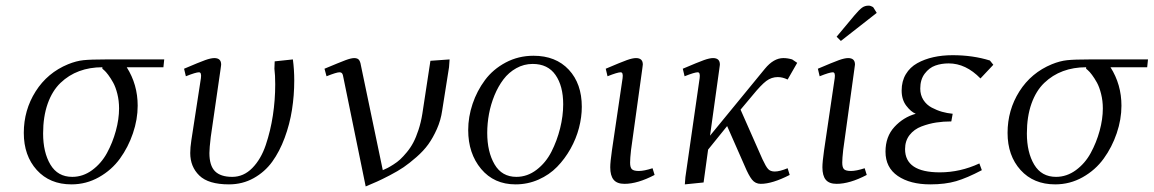

<svg xmlns="http://www.w3.org/2000/svg" viewBox="-20 -651 4116 685"><path d="M64.9 -176.8Q64.9 -258.3 107.2 -325Q149.4 -391.6 223.1 -421.9Q252 -433.6 277.8 -436.3Q303.7 -439 356.9 -439H565.9L563 -411.1H432.1Q471.2 -349.6 471.2 -273.9Q471.2 -225.1 454.3 -175.5Q437.5 -126 408 -85.2Q378.4 -44.4 333 -18.8Q287.6 6.8 234.9 6.8Q157.7 6.8 111.3 -44.4Q64.9 -95.7 64.9 -176.8ZM133.8 -174.8Q133.8 -107.4 159.9 -63.7Q186 -20 237.8 -20Q275.9 -20 308.6 -43.9Q341.3 -67.9 361.6 -105Q381.8 -142.1 393.3 -184.1Q404.8 -226.1 404.8 -264.2Q404.8 -291.5 398.7 -315.9Q392.6 -340.3 383.8 -356.2Q375 -372.1 366.2 -383.8Q357.4 -395.5 351.6 -400.4L345.2 -405.8V-411.1Q300.3 -411.1 262.7 -397.2Q225.1 -383.3 195.8 -355.2Q166.5 -327.1 150.1 -281Q133.8 -234.9 133.8 -174.8Z M636.7 -405.8Q691.4 -429.2 711.9 -436.5Q732.4 -443.8 744.6 -443.8Q769 -443.8 769 -420.9Q769 -419.4 768.6 -416.7Q768.1 -414.1 767.6 -409.4Q767.1 -404.8 766.6 -401.9L731.9 -162.1Q727.1 -122.1 727.1 -105Q727.1 -60.1 747.1 -40Q767.1 -20 808.6 -20Q849.1 -20 880.1 -51.5Q911.1 -83 928.2 -133.8Q945.3 -184.6 953.6 -239.5Q961.9 -294.4 961.9 -350.1Q961.9 -383.8 959 -405.8L960 -432.1L1024.9 -439Q1029.8 -402.8 1029.8 -363.8Q1029.8 -310.5 1021.7 -259.3Q1013.7 -208 995.6 -159.2Q977.5 -110.4 951.2 -74Q924.8 -37.6 885 -15.4Q845.2 6.8 796.9 6.8Q723.6 6.8 691.2 -24.7Q658.7 -56.2 658.7 -105Q658.7 -124.5 662.6 -149.9L696.8 -372.1Q699.7 -393.1 689.9 -393.1Q678.7 -393.1 643.1 -378.9Z M1137.7 -405.8Q1192.4 -428.7 1212.6 -436.3Q1232.9 -443.8 1243.7 -443.8Q1256.8 -443.8 1261.7 -436Q1266.6 -428.2 1269 -411.1L1345.7 -43.9Q1356 -48.3 1362.8 -51.8Q1369.6 -55.2 1383.5 -64Q1397.5 -72.8 1407.7 -82.3Q1418 -91.8 1431.4 -107.9Q1444.8 -124 1454.6 -142.6Q1464.4 -161.1 1473.1 -187.7Q1481.9 -214.4 1486.8 -245.1L1515.6 -434.1L1584 -439L1582 -411.1L1557.6 -256.8Q1552.7 -222.2 1538.8 -190.9Q1524.9 -159.7 1508.1 -136.2Q1491.2 -112.8 1465.8 -90.6Q1440.4 -68.4 1419.9 -54.4Q1399.4 -40.5 1370.4 -25.4Q1341.3 -10.3 1325.2 -3.2Q1309.1 3.9 1284.7 14.2L1205.6 -372.1Q1203.6 -385.3 1200.4 -389.2Q1197.3 -393.1 1190.9 -393.1Q1180.7 -393.1 1145 -378.9Z M1650.4 -187Q1650.4 -233.9 1666 -280.3Q1681.6 -326.7 1710.2 -365.2Q1738.8 -403.8 1784.2 -428Q1829.6 -452.1 1883.3 -452.1Q1962.9 -452.1 2009.3 -402.3Q2055.7 -352.5 2055.7 -270Q2055.7 -233.4 2045.7 -194.8Q2035.6 -156.2 2015.4 -120.1Q1995.1 -84 1967.5 -55.7Q1939.9 -27.3 1901.4 -10.3Q1862.8 6.8 1819.3 6.8Q1742.7 6.8 1696.5 -48.3Q1650.4 -103.5 1650.4 -187ZM1718.3 -176.8Q1718.3 -109.4 1744.4 -64.7Q1770.5 -20 1822.3 -20Q1861.3 -20 1894.3 -45.2Q1927.2 -70.3 1947.3 -109.6Q1967.3 -148.9 1978.3 -193.1Q1989.3 -237.3 1989.3 -278.8Q1989.3 -344.2 1961.9 -383.5Q1934.6 -422.9 1880.4 -422.9Q1849.1 -422.9 1822 -407.7Q1794.9 -392.6 1776.1 -367.7Q1757.3 -342.8 1744.1 -310.8Q1731 -278.8 1724.6 -244.6Q1718.3 -210.4 1718.3 -176.8Z M2141.1 -405.8Q2195.8 -429.2 2216.3 -436.5Q2236.8 -443.8 2249 -443.8Q2273.4 -443.8 2273.4 -420.9Q2273.4 -419.4 2272.9 -416.7Q2272.5 -414.1 2272 -409.4Q2271.5 -404.8 2271 -401.9L2231.4 -116.2Q2228 -85.9 2228 -70.8Q2228 -53.2 2234.6 -47.1Q2241.2 -41 2259.3 -41Q2277.8 -41 2308.1 -50.8L2315.4 -26.9Q2254.9 4.9 2208 4.9Q2181.2 4.9 2169.2 -9.8Q2157.2 -24.4 2157.2 -54.2Q2157.2 -72.8 2163.1 -113.8L2201.2 -372.1Q2204.1 -393.1 2194.3 -393.1Q2183.1 -393.1 2147.5 -378.9Z M2416 -405.8Q2470.7 -429.2 2491.2 -436.5Q2511.7 -443.8 2523.9 -443.8Q2548.3 -443.8 2548.3 -420.9Q2548.3 -419.4 2547.9 -416.7Q2547.4 -414.1 2546.9 -409.4Q2546.4 -404.8 2545.9 -401.9L2513.2 -167L2709 -405.8Q2740.2 -443.8 2774.9 -443.8Q2790 -443.8 2806.2 -439L2824.2 -426.8L2790 -367.2Q2772 -376 2754.9 -376Q2732.4 -376 2713.9 -362.1Q2695.3 -348.1 2665 -311L2622.1 -259.8L2700.2 -83Q2712.4 -56.6 2720.5 -47.9Q2728.5 -39.1 2744.1 -39.1Q2761.7 -39.1 2790 -50.8L2797.4 -26.9Q2735.4 4.9 2694.3 4.9Q2674.8 4.9 2662.8 -10.3Q2650.9 -25.4 2637.2 -58.1L2574.2 -201.2L2506.3 -117.2L2490.2 0L2423.3 6.8L2425.3 -19L2476.1 -372.1Q2479 -393.1 2469.2 -393.1Q2458 -393.1 2422.4 -378.9Z M2897.9 -405.8Q2952.6 -429.2 2973.1 -436.5Q2993.7 -443.8 3005.9 -443.8Q3030.3 -443.8 3030.3 -420.9Q3030.3 -419.4 3029.8 -416.7Q3029.3 -414.1 3028.8 -409.4Q3028.3 -404.8 3027.8 -401.9L2988.3 -116.2Q2984.9 -85.9 2984.9 -70.8Q2984.9 -53.2 2991.5 -47.1Q2998 -41 3016.1 -41Q3034.7 -41 3064.9 -50.8L3072.3 -26.9Q3011.7 4.9 2964.8 4.9Q2938 4.9 2926 -9.8Q2914.1 -24.4 2914.1 -54.2Q2914.1 -72.8 2919.9 -113.8L2958 -372.1Q2960.9 -393.1 2951.2 -393.1Q2939.9 -393.1 2904.3 -378.9ZM2964.8 -520 3029.3 -597.2Q3045.4 -616.2 3055.4 -623.5Q3065.4 -630.9 3079.1 -630.9Q3083.5 -630.9 3087.6 -629.2Q3091.8 -627.4 3094.2 -626L3096.2 -624L3107.9 -605L2980 -504.9Z M3139.2 -109.9Q3139.2 -163.6 3171.1 -198.2Q3203.1 -232.9 3247.1 -245.1Q3230 -252 3213.4 -273.7Q3196.8 -295.4 3196.8 -328.1Q3196.8 -361.3 3211.7 -386.2Q3226.6 -411.1 3252.4 -425.5Q3278.3 -439.9 3310.1 -447Q3341.8 -454.1 3378.9 -454.1Q3450.7 -454.1 3511.7 -435.1L3523.9 -419.9L3478 -371.1Q3425.8 -424.8 3364.7 -424.8Q3338.4 -424.8 3316.7 -417Q3294.9 -409.2 3279.1 -388.2Q3263.2 -367.2 3263.2 -335Q3263.2 -312 3274.4 -294.4Q3285.6 -276.9 3304.2 -267.1Q3322.8 -257.3 3340.8 -252.2Q3358.9 -247.1 3378.9 -245.1L3374 -217.8Q3345.7 -217.8 3320.1 -213.9Q3294.4 -210 3267.8 -200Q3241.2 -189.9 3225.1 -169.2Q3209 -148.4 3209 -119.1Q3209 -36.1 3333 -36.1Q3405.8 -36.1 3474.1 -67.9L3482.9 -43.9Q3430.2 -16.1 3391.1 -4.6Q3352.1 6.8 3298.8 6.8Q3227.1 6.8 3183.1 -23.2Q3139.2 -53.2 3139.2 -109.9Z M3574.7 -176.8Q3574.7 -258.3 3616.9 -325Q3659.2 -391.6 3732.9 -421.9Q3761.7 -433.6 3787.6 -436.3Q3813.5 -439 3866.7 -439H4075.7L4072.8 -411.1H3941.9Q3981 -349.6 3981 -273.9Q3981 -225.1 3964.1 -175.5Q3947.3 -126 3917.7 -85.2Q3888.2 -44.4 3842.8 -18.8Q3797.4 6.8 3744.6 6.8Q3667.5 6.8 3621.1 -44.4Q3574.7 -95.7 3574.7 -176.8ZM3643.6 -174.8Q3643.6 -107.4 3669.7 -63.7Q3695.8 -20 3747.6 -20Q3785.6 -20 3818.4 -43.9Q3851.1 -67.9 3871.3 -105Q3891.6 -142.1 3903.1 -184.1Q3914.6 -226.1 3914.6 -264.2Q3914.6 -291.5 3908.4 -315.9Q3902.3 -340.3 3893.6 -356.2Q3884.8 -372.1 3876 -383.8Q3867.2 -395.5 3861.3 -400.4L3855 -405.8V-411.1Q3810.1 -411.1 3772.5 -397.2Q3734.9 -383.3 3705.6 -355.2Q3676.3 -327.1 3659.9 -281Q3643.6 -234.9 3643.6 -174.8Z"/></svg>

Font: Dehuti
Style: Italic
Weight: 400
Version: Version 1.2